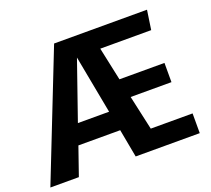

<svg xmlns="http://www.w3.org/2000/svg" viewBox="-147 -909 1178 1070"><g transform="rotate(-20 441.5 -373.5)"><path d="M616 -117 571 -321H813V-435H546L504 -632H806L823 -747H272L-22 0H147L205 -167H453L484 0H864V-117ZM245 -285 365 -630 430 -285Z"/></g></svg>

Font: Glow Sans SC Normal
Style: Bold
Weight: 700
Designer: Ryoko NISHIZUKA (kana, bopomofo & ideographs); Paul D. Hunt (Latin, Greek & Cyrillic); Sandoll Communications, Soo-young
Version: Version 0.93